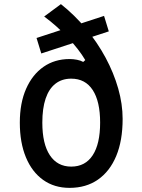

<svg xmlns="http://www.w3.org/2000/svg" viewBox="-20 -894 690 930"><path d="M317 16Q243 16 189 -22.5Q135 -61 105.5 -132Q76 -203 76 -300Q76 -395 106.5 -464Q137 -533 191 -570.5Q245 -608 317 -608Q335 -608 353 -604.5Q371 -601 383 -594L393 -603Q363 -654 309 -711.5Q255 -769 194 -814L275 -874Q342 -821 397 -754.5Q452 -688 491.5 -614.5Q531 -541 552.5 -465.5Q574 -390 574 -318Q574 -213 543 -138.5Q512 -64 454.5 -24Q397 16 317 16ZM185 -300Q185 -197 221.5 -142Q258 -87 325 -87Q393 -87 429 -142Q465 -197 465 -300Q465 -403 429 -458Q393 -513 325 -513Q280 -513 248.5 -488.5Q217 -464 201 -416.5Q185 -369 185 -300ZM157 -710 484 -817 507 -742 180 -635Z"/></svg>

Font: Martian Mono SemiCondensed
Style: Regular
Weight: 400
Width: 4
Designer: Roman Shamin
Foundry: Evil Martians
Version: Version 1.000